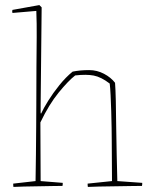

<svg xmlns="http://www.w3.org/2000/svg" viewBox="-20 -732 596 756"><path d="M33 4Q32 0 32 -9L120 -19Q121 -66 121.5 -124Q122 -182 122.5 -235.5Q123 -289 123 -322Q123 -406 123.5 -469.5Q124 -533 124.5 -586Q125 -639 123 -689L29 -681Q27 -688 29 -693L135 -712L144 -703L140 -318V-286L142 -285Q151 -305 170 -335.5Q189 -366 214 -397Q239 -428 266 -450Q295 -456 331 -456Q362 -456 389.5 -441.5Q417 -427 433 -406Q435 -380 436 -334.5Q437 -289 437.5 -234Q438 -179 439.5 -122.5Q441 -66 442 -19L540 -12Q540 -10 540 -6.5Q540 -3 539 0Q526 0 497 0.5Q468 1 434 1.5Q400 2 370.5 2.5Q341 3 326 4Q325 0 325 -9L421 -19L420 -180Q420 -198 419.5 -228.5Q419 -259 418 -293.5Q417 -328 415.5 -357.5Q414 -387 412 -403Q378 -429 349 -434.5Q320 -440 276 -435Q249 -414 211 -367.5Q173 -321 139 -250L140 -19L227 -12Q227 -10 227 -6.5Q227 -3 226 0Q213 0 187 0.5Q161 1 131 1.5Q101 2 74.5 2.5Q48 3 33 4Z"/></svg>

Font: Labrada Thin
Style: Regular
Weight: 100
Designer: Mercedes Jáuregui
Foundry: Omnibus-Type Team
Version: Version 1.000; ttfautohint (v1.8.4.7-5d5b)